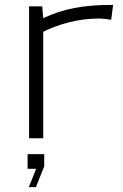

<svg xmlns="http://www.w3.org/2000/svg" viewBox="-20 -566 504 786"><path d="M93 125H128L98 200H127L161 115V65H93ZM99 0H157V-436C217 -466 298.8 -490.1 383.4 -490.1C400.6 -490.1 417.9 -488.1 435.2 -485L443 -546C317.3 -546 240.8 -530.3 156.9 -491.7L153 -540H99Z"/></svg>

Font: Resamitz
Style: Regular
Weight: 500
Designer: gluk
Foundry: gluk
Version: Version 0.047